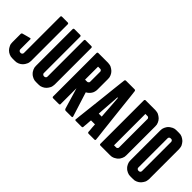

<svg xmlns="http://www.w3.org/2000/svg" viewBox="38 -1401 2102 2102"><g transform="rotate(45 1089.5 -350.0)"><path d="M211.9 -700.2Q211.9 -700.2 211.9 -700.2Q211.9 -700.2 211.9 -700.2Q205.1 -700.2 201.2 -696.3Q198.2 -692.4 198.2 -685.5Q198.2 -685.5 198.2 -613.3Q198.2 -541 198.2 -447.3Q198.2 -372.1 198.2 -298.8Q198.2 -225.6 198.2 -178.7Q198.2 -153.3 198.2 -138.7Q198.2 -124 198.2 -124Q198.2 -124 198.2 -124Q198.2 -124 198.2 -124Q198.2 -119.1 196.3 -115.2Q194.3 -110.4 191.4 -107.4Q187.5 -103.5 183.6 -101.6Q179.7 -99.6 173.8 -99.6Q173.8 -99.6 169.9 -99.6Q166 -99.6 166 -99.6Q166 -99.6 166 -99.6Q166 -99.6 166 -99.6Q161.1 -99.6 157.2 -101.6Q152.3 -103.5 149.4 -107.4Q145.5 -110.4 143.6 -115.2Q141.6 -119.1 141.6 -124Q141.6 -124 141.6 -143.6Q141.6 -163.1 141.6 -189.5Q141.6 -220.7 141.6 -249Q141.6 -278.3 141.6 -278.3Q141.6 -278.3 141.6 -278.3Q141.6 -278.3 141.6 -278.3Q141.6 -285.2 138.7 -287.1Q135.7 -290 128.9 -288.1Q128.9 -288.1 84 -276.4Q38.1 -263.7 38.1 -263.7Q38.1 -263.7 38.1 -263.7Q38.1 -263.7 38.1 -263.7Q31.2 -261.7 28.3 -256.8Q25.4 -252.9 25.4 -246.1Q25.4 -246.1 25.4 -222.7Q25.4 -199.2 25.4 -172.9Q25.4 -151.4 25.4 -135.7Q25.4 -119.1 25.4 -119.1Q25.4 -119.1 25.4 -119.1Q25.4 -119.1 25.4 -119.1Q25.4 -106.4 27.3 -93.8Q29.3 -81.1 35.2 -70.3Q40 -58.6 46.9 -48.8Q53.7 -38.1 61.5 -30.3Q70.3 -21.5 80.1 -14.6Q90.8 -7.8 101.6 -2.9Q113.3 2 126 4.9Q138.7 6.8 151.4 6.8Q151.4 6.8 169.9 6.8Q189.5 6.8 189.5 6.8Q189.5 6.8 189.5 6.8Q189.5 6.8 189.5 6.8Q202.1 6.8 213.9 4.9Q226.6 2 238.3 -2.9Q249 -7.8 259.8 -14.6Q269.5 -21.5 278.3 -30.3Q286.1 -38.1 293 -48.8Q299.8 -58.6 304.7 -70.3Q310.5 -81.1 312.5 -93.8Q315.4 -106.4 315.4 -119.1Q315.4 -119.1 315.4 -192.4Q315.4 -265.6 315.4 -360.4Q315.4 -400.4 315.4 -441.4Q315.4 -483.4 315.4 -520.5Q315.4 -589.8 315.4 -637.7Q315.4 -685.5 315.4 -685.5Q315.4 -685.5 315.4 -685.5Q315.4 -685.5 315.4 -685.5Q315.4 -692.4 311.5 -696.3Q307.6 -700.2 300.8 -700.2Q300.8 -700.2 256.8 -700.2Q211.9 -700.2 211.9 -700.2Z M666 -700.2Q666 -700.2 622.1 -700.2Q577.1 -700.2 577.1 -700.2Q577.1 -700.2 577.1 -700.2Q577.1 -700.2 577.1 -700.2Q570.3 -700.2 567.4 -696.3Q563.5 -692.4 563.5 -685.5Q563.5 -685.5 563.5 -613.3Q563.5 -541 563.5 -447.3Q563.5 -372.1 563.5 -298.8Q563.5 -225.6 563.5 -178.7Q563.5 -153.3 563.5 -138.7Q563.5 -124 563.5 -124Q563.5 -124 563.5 -124Q563.5 -124 563.5 -124Q563.5 -119.1 561.5 -115.2Q560.5 -110.4 556.6 -107.4Q552.7 -103.5 548.8 -101.6Q544.9 -99.6 539.1 -99.6Q539.1 -99.6 535.2 -99.6Q531.2 -99.6 531.2 -99.6Q531.2 -99.6 531.2 -99.6Q531.2 -99.6 531.2 -99.6Q526.4 -99.6 522.5 -101.6Q518.6 -103.5 514.6 -107.4Q510.7 -110.4 508.8 -115.2Q507.8 -119.1 507.8 -124Q507.8 -124 507.8 -138.7Q507.8 -153.3 507.8 -178.7Q507.8 -225.6 507.8 -298.8Q507.8 -372.1 507.8 -447.3Q507.8 -541 507.8 -613.3Q507.8 -685.5 507.8 -685.5Q507.8 -685.5 507.8 -685.5Q507.8 -685.5 507.8 -685.5Q507.8 -692.4 503.9 -696.3Q500 -700.2 493.2 -700.2Q493.2 -700.2 449.2 -700.2Q404.3 -700.2 404.3 -700.2Q404.3 -700.2 404.3 -700.2Q404.3 -700.2 404.3 -700.2Q397.5 -700.2 394.5 -696.3Q390.6 -692.4 390.6 -685.5Q390.6 -685.5 390.6 -613.3Q390.6 -540 390.6 -445.3Q390.6 -370.1 390.6 -295.9Q390.6 -221.7 390.6 -173.8Q390.6 -148.4 390.6 -133.8Q390.6 -119.1 390.6 -119.1Q390.6 -119.1 390.6 -119.1Q390.6 -119.1 390.6 -119.1Q390.6 -106.4 392.6 -93.8Q395.5 -81.1 400.4 -70.3Q405.3 -58.6 412.1 -48.8Q418.9 -38.1 427.7 -30.3Q435.5 -21.5 446.3 -14.6Q456.1 -7.8 467.8 -2.9Q478.5 2 491.2 4.9Q503.9 6.8 516.6 6.8Q516.6 6.8 535.2 6.8Q554.7 6.8 554.7 6.8Q554.7 6.8 554.7 6.8Q554.7 6.8 554.7 6.8Q567.4 6.8 580.1 4.9Q591.8 2 603.5 -2.9Q614.3 -7.8 625 -14.6Q634.8 -21.5 643.6 -30.3Q651.4 -38.1 658.2 -48.8Q665 -58.6 670.9 -70.3Q675.8 -81.1 677.7 -93.8Q680.7 -106.4 680.7 -119.1Q680.7 -119.1 680.7 -192.4Q680.7 -265.6 680.7 -360.4Q680.7 -400.4 680.7 -441.4Q680.7 -483.4 680.7 -520.5Q680.7 -589.8 680.7 -637.7Q680.7 -685.5 680.7 -685.5Q680.7 -685.5 680.7 -685.5Q680.7 -685.5 680.7 -685.5Q680.7 -692.4 676.8 -696.3Q672.9 -700.2 666 -700.2Q666 -700.2 666 -700.2Q666 -700.2 666 -700.2Z M981.4 -298.8Q981.4 -298.8 981.4 -298.8Q981.4 -298.8 981.4 -298.8Q998 -307.6 1009.8 -318.4Q1022.5 -330.1 1032.2 -344.7Q1042 -359.4 1045.9 -376Q1050.8 -392.6 1050.8 -411.1Q1050.8 -411.1 1050.8 -431.6Q1050.8 -453.1 1050.8 -480.5Q1050.8 -513.7 1050.8 -543.9Q1050.8 -574.2 1050.8 -574.2Q1050.8 -574.2 1050.8 -574.2Q1050.8 -574.2 1050.8 -574.2Q1050.8 -586.9 1048.8 -599.6Q1045.9 -611.3 1041 -623Q1035.2 -633.8 1029.3 -644.5Q1022.5 -654.3 1013.7 -663.1Q1005.9 -670.9 995.1 -677.7Q985.4 -684.6 973.6 -690.4Q962.9 -695.3 950.2 -697.3Q937.5 -700.2 924.8 -700.2Q924.8 -700.2 905.3 -700.2Q885.7 -700.2 861.3 -700.2Q830.1 -700.2 802.7 -700.2Q774.4 -700.2 774.4 -700.2Q774.4 -700.2 774.4 -700.2Q774.4 -700.2 774.4 -700.2Q768.6 -700.2 764.6 -696.3Q760.7 -692.4 760.7 -685.5Q760.7 -685.5 760.7 -647.5Q760.7 -608.4 760.7 -546.9Q760.7 -514.6 760.7 -476.6Q760.7 -439.5 760.7 -400.4Q760.7 -352.5 760.7 -303.7Q760.7 -254.9 760.7 -210Q760.7 -127.9 760.7 -70.3Q760.7 -13.7 760.7 -13.7Q760.7 -13.7 760.7 -13.7Q760.7 -13.7 760.7 -13.7Q760.7 -6.8 764.6 -3.9Q768.6 0 774.4 0Q774.4 0 819.3 0Q864.3 0 864.3 0Q864.3 0 864.3 0Q864.3 0 864.3 0Q869.1 0 873 -2Q876 -4.9 877 -9.8Q877 -9.8 877 -4.9Q877.9 0 877.9 0Q877.9 0 877.9 -33.2Q877.9 -67.4 877.9 -110.4Q877.9 -163.1 877.9 -210.9Q877.9 -258.8 877.9 -258.8Q877.9 -258.8 891.6 -213.9Q905.3 -168 919.9 -118.2Q931.6 -77.1 941.4 -45.9Q951.2 -13.7 951.2 -13.7Q951.2 -13.7 951.2 -13.7Q951.2 -13.7 951.2 -13.7Q951.2 -10.7 954.1 -8.8Q956.1 -5.9 959 -3.9Q960.9 -2 963.9 -1Q966.8 0 969.7 0Q969.7 0 1015.6 0Q1060.5 0 1060.5 0Q1060.5 0 1060.5 0Q1060.5 0 1060.5 0Q1067.4 0 1070.3 -3.9Q1071.3 -5.9 1071.3 -9.8Q1071.3 -11.7 1071.3 -13.7Q1071.3 -13.7 1059.6 -50.8Q1047.9 -87.9 1033.2 -134.8Q1014.6 -193.4 998 -246.1Q981.4 -298.8 981.4 -298.8ZM877.9 -592.8Q877.9 -592.8 893.6 -592.8Q910.2 -592.8 910.2 -592.8Q910.2 -592.8 910.2 -592.8Q910.2 -592.8 910.2 -592.8Q915 -592.8 918.9 -591.8Q922.9 -589.8 926.8 -585.9Q930.7 -582 932.6 -578.1Q933.6 -574.2 933.6 -569.3Q933.6 -569.3 933.6 -549.8Q933.6 -529.3 933.6 -503.9Q933.6 -472.7 933.6 -444.3Q933.6 -416 933.6 -416Q933.6 -416 933.6 -416Q933.6 -416 933.6 -416Q933.6 -411.1 932.6 -407.2Q930.7 -402.3 926.8 -399.4Q922.9 -395.5 918.9 -393.6Q915 -391.6 910.2 -391.6Q910.2 -391.6 893.6 -391.6Q877.9 -391.6 877.9 -391.6Q877.9 -391.6 877.9 -418Q877.9 -444.3 877.9 -477.5Q877.9 -518.6 877.9 -555.7Q877.9 -592.8 877.9 -592.8Z M1351.6 -685.5Q1351.6 -685.5 1351.6 -685.5Q1351.6 -685.5 1351.6 -685.5Q1350.6 -692.4 1346.7 -696.3Q1342.8 -700.2 1335.9 -700.2Q1335.9 -700.2 1311.5 -700.2Q1286.1 -700.2 1259.8 -700.2Q1237.3 -700.2 1220.7 -700.2Q1204.1 -700.2 1204.1 -700.2Q1204.1 -700.2 1204.1 -700.2Q1204.1 -700.2 1204.1 -700.2Q1197.3 -700.2 1192.4 -696.3Q1188.5 -692.4 1187.5 -685.5Q1187.5 -685.5 1186.5 -673.8Q1185.5 -662.1 1182.6 -641.6Q1178.7 -602.5 1170.9 -538.1Q1164.1 -473.6 1156.2 -400.4Q1150.4 -352.5 1145.5 -303.7Q1139.6 -254.9 1134.8 -210Q1125 -127.9 1119.1 -70.3Q1113.3 -13.7 1113.3 -13.7Q1113.3 -13.7 1113.3 -13.7Q1113.3 -13.7 1113.3 -13.7Q1112.3 -12.7 1112.3 -11.7Q1112.3 -6.8 1115.2 -3.9Q1118.2 0 1125 0Q1125 0 1169.9 0Q1215.8 0 1215.8 0Q1215.8 0 1215.8 0Q1215.8 0 1215.8 0Q1222.7 0 1226.6 -3.9Q1230.5 -6.8 1230.5 -13.7Q1230.5 -13.7 1231.4 -28.3Q1232.4 -42 1234.4 -59.6Q1236.3 -82 1237.3 -102.5Q1239.3 -122.1 1239.3 -122.1Q1239.3 -122.1 1269.5 -122.1Q1300.8 -122.1 1300.8 -122.1Q1300.8 -122.1 1301.8 -108.4Q1302.7 -93.8 1303.7 -76.2Q1305.7 -53.7 1307.6 -34.2Q1308.6 -13.7 1308.6 -13.7Q1308.6 -13.7 1308.6 -13.7Q1308.6 -13.7 1308.6 -13.7Q1309.6 -6.8 1313.5 -3.9Q1317.4 0 1324.2 0Q1324.2 0 1369.1 0Q1415 0 1415 0Q1415 0 1415 0Q1415 0 1415 0Q1421.9 0 1424.8 -3.9Q1426.8 -6.8 1426.8 -11.7Q1426.8 -12.7 1426.8 -13.7Q1426.8 -13.7 1422.9 -52.7Q1418 -91.8 1411.1 -152.3Q1407.2 -185.5 1403.3 -223.6Q1399.4 -260.7 1394.5 -299.8Q1384.8 -388.7 1375 -476.6Q1365.2 -564.5 1359.4 -621.1Q1355.5 -651.4 1353.5 -668.9Q1351.6 -685.5 1351.6 -685.5ZM1247.1 -234.4Q1247.1 -234.4 1250 -284.2Q1253.9 -334 1257.8 -389.6Q1260.7 -434.6 1263.7 -469.7Q1265.6 -504.9 1265.6 -504.9Q1265.6 -504.9 1269.5 -504.9Q1273.4 -504.9 1273.4 -504.9Q1273.4 -504.9 1276.4 -469.7Q1278.3 -434.6 1282.2 -389.6Q1286.1 -334 1289.1 -284.2Q1293 -234.4 1293 -234.4Q1293 -234.4 1269.5 -234.4Q1247.1 -234.4 1247.1 -234.4Z M1506.8 -700.2Q1506.8 -700.2 1506.8 -700.2Q1506.8 -700.2 1506.8 -700.2Q1501 -700.2 1497.1 -696.3Q1493.2 -692.4 1493.2 -685.5Q1493.2 -685.5 1493.2 -647.5Q1493.2 -608.4 1493.2 -546.9Q1493.2 -514.6 1493.2 -476.6Q1493.2 -439.5 1493.2 -400.4Q1493.2 -352.5 1493.2 -303.7Q1493.2 -254.9 1493.2 -210Q1493.2 -127.9 1493.2 -70.3Q1493.2 -13.7 1493.2 -13.7Q1493.2 -13.7 1493.2 -13.7Q1493.2 -13.7 1493.2 -13.7Q1493.2 -6.8 1497.1 -3.9Q1501 0 1506.8 0Q1506.8 0 1526.4 0Q1545.9 0 1571.3 0Q1601.6 0 1629.9 0Q1657.2 0 1657.2 0Q1657.2 0 1657.2 0Q1657.2 0 1657.2 0Q1669.9 0 1682.6 -2Q1695.3 -4.9 1706.1 -9.8Q1717.8 -15.6 1727.5 -22.5Q1738.3 -28.3 1746.1 -37.1Q1754.9 -44.9 1761.7 -55.7Q1767.6 -65.4 1773.4 -77.1Q1778.3 -87.9 1781.2 -100.6Q1783.2 -113.3 1783.2 -126Q1783.2 -126 1783.2 -183.6Q1783.2 -242.2 1783.2 -316.4Q1783.2 -348.6 1783.2 -380.9Q1783.2 -414.1 1783.2 -443.4Q1783.2 -499 1783.2 -536.1Q1783.2 -574.2 1783.2 -574.2Q1783.2 -574.2 1783.2 -574.2Q1783.2 -574.2 1783.2 -574.2Q1783.2 -586.9 1781.2 -599.6Q1778.3 -611.3 1773.4 -623Q1767.6 -633.8 1761.7 -644.5Q1754.9 -654.3 1746.1 -663.1Q1738.3 -670.9 1727.5 -677.7Q1717.8 -684.6 1706.1 -690.4Q1695.3 -695.3 1682.6 -697.3Q1669.9 -700.2 1657.2 -700.2Q1657.2 -700.2 1637.7 -700.2Q1618.2 -700.2 1593.8 -700.2Q1562.5 -700.2 1535.2 -700.2Q1506.8 -700.2 1506.8 -700.2ZM1666 -130.9Q1666 -130.9 1666 -130.9Q1666 -130.9 1666 -130.9Q1666 -126 1665 -122.1Q1663.1 -118.2 1659.2 -114.3Q1655.3 -110.4 1651.4 -108.4Q1647.5 -107.4 1642.6 -107.4Q1642.6 -107.4 1626 -107.4Q1610.4 -107.4 1610.4 -107.4Q1610.4 -107.4 1610.4 -169.9Q1610.4 -232.4 1610.4 -313.5Q1610.4 -348.6 1610.4 -383.8Q1610.4 -418.9 1610.4 -451.2Q1610.4 -510.7 1610.4 -551.8Q1610.4 -592.8 1610.4 -592.8Q1610.4 -592.8 1626 -592.8Q1642.6 -592.8 1642.6 -592.8Q1642.6 -592.8 1642.6 -592.8Q1642.6 -592.8 1642.6 -592.8Q1647.5 -592.8 1651.4 -591.8Q1655.3 -589.8 1659.2 -585.9Q1663.1 -582 1665 -578.1Q1666 -574.2 1666 -569.3Q1666 -569.3 1666 -512.7Q1666 -456.1 1666 -382.8Q1666 -351.6 1666 -319.3Q1666 -288.1 1666 -258.8Q1666 -205.1 1666 -168Q1666 -130.9 1666 -130.9Z M2143.6 -581.1Q2143.6 -581.1 2143.6 -581.1Q2143.6 -581.1 2143.6 -581.1Q2143.6 -593.8 2140.6 -606.4Q2138.7 -619.1 2133.8 -629.9Q2127.9 -641.6 2121.1 -651.4Q2114.3 -662.1 2106.4 -669.9Q2097.7 -678.7 2087.9 -684.6Q2077.1 -691.4 2066.4 -697.3Q2054.7 -702.1 2043 -705.1Q2030.3 -707 2017.6 -707Q2017.6 -707 1998 -707Q1979.5 -707 1979.5 -707Q1979.5 -707 1979.5 -707Q1979.5 -707 1979.5 -707Q1966.8 -707 1954.1 -705.1Q1941.4 -702.1 1930.7 -697.3Q1918.9 -691.4 1909.2 -684.6Q1898.4 -678.7 1890.6 -669.9Q1881.8 -662.1 1875 -651.4Q1868.2 -641.6 1863.3 -629.9Q1858.4 -619.1 1855.5 -606.4Q1853.5 -593.8 1853.5 -581.1Q1853.5 -581.1 1853.5 -521.5Q1853.5 -461.9 1853.5 -384.8Q1853.5 -323.2 1853.5 -262.7Q1853.5 -202.1 1853.5 -164.1Q1853.5 -143.6 1853.5 -130.9Q1853.5 -119.1 1853.5 -119.1Q1853.5 -119.1 1853.5 -119.1Q1853.5 -119.1 1853.5 -119.1Q1853.5 -106.4 1855.5 -93.8Q1858.4 -81.1 1863.3 -70.3Q1868.2 -58.6 1875 -48.8Q1881.8 -38.1 1890.6 -30.3Q1898.4 -21.5 1909.2 -14.6Q1918.9 -7.8 1930.7 -2.9Q1941.4 2 1954.1 4.9Q1966.8 6.8 1979.5 6.8Q1979.5 6.8 1998 6.8Q2017.6 6.8 2017.6 6.8Q2017.6 6.8 2017.6 6.8Q2017.6 6.8 2017.6 6.8Q2030.3 6.8 2043 4.9Q2054.7 2 2066.4 -2.9Q2077.1 -7.8 2087.9 -14.6Q2097.7 -21.5 2106.4 -30.3Q2114.3 -38.1 2121.1 -48.8Q2127.9 -58.6 2133.8 -70.3Q2138.7 -81.1 2140.6 -93.8Q2143.6 -106.4 2143.6 -119.1Q2143.6 -119.1 2143.6 -178.7Q2143.6 -238.3 2143.6 -315.4Q2143.6 -348.6 2143.6 -381.8Q2143.6 -416 2143.6 -446.3Q2143.6 -502.9 2143.6 -542Q2143.6 -581.1 2143.6 -581.1ZM2026.4 -124Q2026.4 -124 2026.4 -124Q2026.4 -124 2026.4 -124Q2026.4 -119.1 2024.4 -115.2Q2023.4 -110.4 2019.5 -107.4Q2015.6 -103.5 2011.7 -101.6Q2007.8 -99.6 2002 -99.6Q2002 -99.6 1998 -99.6Q1994.1 -99.6 1994.1 -99.6Q1994.1 -99.6 1994.1 -99.6Q1994.1 -99.6 1994.1 -99.6Q1989.3 -99.6 1985.4 -101.6Q1981.4 -103.5 1977.5 -107.4Q1973.6 -110.4 1971.7 -115.2Q1970.7 -119.1 1970.7 -124Q1970.7 -124 1970.7 -182.6Q1970.7 -240.2 1970.7 -316.4Q1970.7 -348.6 1970.7 -380.9Q1970.7 -414.1 1970.7 -443.4Q1970.7 -500 1970.7 -538.1Q1970.7 -576.2 1970.7 -576.2Q1970.7 -576.2 1970.7 -576.2Q1970.7 -576.2 1970.7 -576.2Q1970.7 -581.1 1971.7 -585Q1973.6 -588.9 1977.5 -592.8Q1981.4 -596.7 1985.4 -598.6Q1989.3 -599.6 1994.1 -599.6Q1994.1 -599.6 1998 -599.6Q2002 -599.6 2002 -599.6Q2002 -599.6 2002 -599.6Q2002 -599.6 2002 -599.6Q2007.8 -599.6 2011.7 -598.6Q2015.6 -596.7 2019.5 -592.8Q2023.4 -588.9 2024.4 -585Q2026.4 -581.1 2026.4 -576.2Q2026.4 -576.2 2026.4 -517.6Q2026.4 -460 2026.4 -383.8Q2026.4 -351.6 2026.4 -318.4Q2026.4 -286.1 2026.4 -255.9Q2026.4 -200.2 2026.4 -162.1Q2026.4 -124 2026.4 -124Z"/></g></svg>

Font: Franchise Goodkids
Style: Regular
Weight: 500
Designer: ""
Version: ""